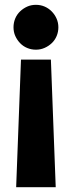

<svg xmlns="http://www.w3.org/2000/svg" viewBox="-20 -732 298 796"><path d="M191 -485Q196 -352 201 -220.5Q206 -89 211 44H47Q52 -89 57 -220.5Q62 -352 67 -485ZM129 -712Q148 -712 164.5 -705Q181 -698 194 -685Q207 -672 214.5 -655Q222 -638 222 -619Q222 -600 215 -583Q208 -566 195 -553.5Q182 -541 165 -533.5Q148 -526 129 -526Q110 -526 93 -533Q76 -540 63.5 -553Q51 -566 43.5 -582.5Q36 -599 36 -619Q36 -638 43 -655Q50 -672 63 -684.5Q76 -697 92.5 -704.5Q109 -712 129 -712Z"/></svg>

Font: Rosa Sans Black
Style: Regular
Weight: 900
Designer: Pentagram / MCKL
Foundry: Pentagram / MCKL
Version: Version 1.005;September 16, 2019;FontCreator 11.5.0.2425 64-